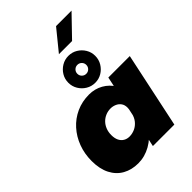

<svg xmlns="http://www.w3.org/2000/svg" viewBox="-291 -1140 1275 1275"><g transform="rotate(-45 346.0 -502.5)"><path d="M229 13Q168 13 120.8 -13.2Q73.5 -39.5 47 -91Q20.5 -142.5 20.5 -217Q20.5 -284.5 42.5 -343.5Q64.5 -402.5 104.8 -447.2Q145 -492 200 -517Q255 -542 320.5 -542Q374 -542 418.5 -517Q463 -492 489.8 -447Q516.5 -402 516.5 -342.5Q516.5 -328.5 514.2 -309.5Q512 -290.5 508 -276L436.5 -272Q438 -279 439 -286.2Q440 -293.5 440 -300Q440 -325.5 427.8 -342.2Q415.5 -359 396.2 -367.2Q377 -375.5 356 -375.5Q331 -375.5 309 -366.2Q287 -357 270.2 -340Q253.5 -323 244 -299.2Q234.5 -275.5 234.5 -246.5Q234.5 -216.5 244.5 -196Q254.5 -175.5 272.5 -164.8Q290.5 -154 313.5 -154Q340 -154 364.8 -165.2Q389.5 -176.5 407.8 -198.8Q426 -221 433 -254L501.5 -244.5Q485 -166 443.8 -108Q402.5 -50 346.5 -18.5Q290.5 13 229 13ZM580 0H378.5L491 -531H692.5ZM405 -652Q422.5 -652 434.8 -664.2Q447 -676.5 447 -694Q447 -711.5 434.8 -723.8Q422.5 -736 405 -736Q387.5 -736 375.2 -723.8Q363 -711.5 363 -694Q363 -676.5 375.2 -664.2Q387.5 -652 405 -652ZM405.5 -567.5Q370.5 -567.5 341.8 -584.8Q313 -602 295.8 -630.8Q278.5 -659.5 278.5 -694Q278.5 -729 295.8 -757.5Q313 -786 341.8 -803.2Q370.5 -820.5 405 -820.5Q440 -820.5 468.5 -803.2Q497 -786 514.2 -757.5Q531.5 -729 531.5 -694.5Q531.5 -659.5 514.2 -630.8Q497 -602 468.5 -584.8Q440 -567.5 405.5 -567.5ZM368.5 -872.5 487 -1018H632.5L492 -872.5Z"/></g></svg>

Font: Epilogue Black
Style: Italic
Weight: 900
Italic angle: -12°
Designer: Tyler Finck
Foundry: Etcetera Type Co
Version: Version 2.111